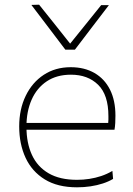

<svg xmlns="http://www.w3.org/2000/svg" viewBox="-20 -791 568 820"><path d="M309 9Q226 9 171.2 -24.8Q116.5 -58.5 89.2 -117.2Q62 -176 62 -251Q62 -324.5 89.8 -381.8Q117.5 -439 167 -471.5Q216.5 -504 282 -504Q340.5 -504 383.5 -479.2Q426.5 -454.5 449.8 -408.2Q473 -362 473 -297Q473 -280 472.2 -265.8Q471.5 -251.5 469 -237L442 -264Q443 -272.5 443 -280Q443 -287.5 443 -295Q443 -386 399 -429Q355 -472 283 -472Q222 -472 179.5 -443.5Q137 -415 115 -365Q93 -315 93 -251V-249Q93 -180 116.5 -129.2Q140 -78.5 187.8 -50.8Q235.5 -23 309 -23Q335.5 -23 361.5 -27Q387.5 -31 412.2 -39.2Q437 -47.5 460 -61L463 -27Q444 -15.5 419.5 -7.5Q395 0.5 366.8 4.8Q338.5 9 309 9ZM78 -237V-266H447L469 -263V-237ZM259 -579Q223 -626.5 186.8 -674.2Q150.5 -722 114 -770L147 -771Q182.5 -727 216.8 -683.8Q251 -640.5 286 -596.5H273Q308.5 -640.5 342.8 -683Q377 -725.5 412 -769H445Q409 -722 372.5 -674.2Q336 -626.5 300 -579Z"/></svg>

Font: Commissioner Thin
Style: Regular
Weight: 100
Designer: Kostas Bartsokas
Foundry: Kostas Bartsokas
Version: Version 1.001;gftools[0.9.23]